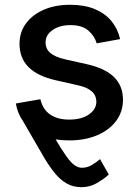

<svg xmlns="http://www.w3.org/2000/svg" viewBox="-20 -568 570 792"><path d="M130.4 -132.8Q175.3 -51.3 204.8 -0.7Q234.4 49.8 253.9 76.9Q273.4 104 288.3 114Q303.2 124 317.9 124Q340.3 124 359.9 112.1Q379.4 100.1 392.6 88.4L428.7 151.9Q410.2 169.4 380.4 186.8Q350.6 204.1 316.4 204.1Q281.7 204.1 254.9 188.7Q228 173.3 206.1 146.2Q184.1 119.1 163.1 84L61 -92.3ZM265.1 11.2Q205.6 11.2 159.4 -6.1Q113.3 -23.4 83.7 -57.6Q54.2 -91.8 45.4 -141.1L146.5 -158.7Q156.7 -116.2 187 -95.5Q217.3 -74.7 265.1 -74.7Q316.9 -74.7 347.2 -96.2Q377.4 -117.7 377.4 -147.9Q377.4 -174.3 358.4 -191.2Q339.4 -208 301.3 -216.3L210.4 -236.8Q134.8 -253.9 97.7 -291.3Q60.5 -328.6 60.5 -387.2Q60.5 -435.5 87.4 -471.7Q114.3 -507.8 161.1 -528.1Q208 -548.3 269.5 -548.3Q328.6 -548.3 371.1 -530.5Q413.6 -512.7 439.7 -481Q465.8 -449.2 475.6 -406.7L378.9 -389.2Q370.1 -419.4 344.5 -441.9Q318.8 -464.4 270.5 -464.4Q226.1 -464.4 197 -444.1Q168 -423.8 168 -393.1Q168 -366.2 187.7 -349.4Q207.5 -332.5 250.5 -322.8L338.4 -303.2Q414.1 -286.1 450.7 -249.8Q487.3 -213.4 487.3 -156.7Q487.3 -106.9 459 -69.1Q430.7 -31.2 380.6 -10Q330.6 11.2 265.1 11.2Z"/></svg>

Font: Inter 17pt Medium
Style: Regular
Weight: 500
Version: Version 4.001;git-66647c0bb